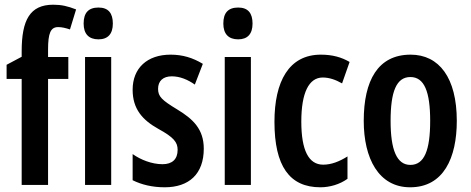

<svg xmlns="http://www.w3.org/2000/svg" viewBox="-20 -785 1998 815"><path d="M270 -450V-543H184V-574C184 -645 195 -670 227 -670C243 -670 259 -666 277 -660L303 -745C267 -759 241 -765 206 -765C107 -765 72 -700 72 -567V-544L8 -510V-450H72V0H184V-450Z M398 -753C355 -753 335 -730 335 -685C335 -641 357 -618 398 -618C438 -618 459 -641 459 -685C459 -729 440 -753 398 -753ZM452 -543H341V0H452Z M845 -154C845 -237 799 -280 733 -320C667 -360 651 -375 651 -408C651 -441 672 -461 709 -461C744 -461 777 -447 807 -426L841 -514C798 -540 755 -553 704 -553C605 -553 543 -496 543 -404C543 -323 584 -276 652 -238C718 -202 734 -181 734 -149C734 -109 711 -88 670 -88C624 -88 577 -107 543 -131V-20C581 -1 627 10 679 10C783 10 845 -47 845 -154Z M991 -753C948 -753 928 -730 928 -685C928 -641 950 -618 991 -618C1031 -618 1052 -641 1052 -685C1052 -729 1033 -753 991 -753ZM1045 -543H934V0H1045Z M1340 10C1379 10 1422 -2 1455 -26V-121C1420 -99 1386 -86 1352 -86C1290 -86 1259 -147 1259 -269C1259 -391 1291 -456 1350 -456C1377 -456 1404 -447 1432 -431L1464 -522C1430 -542 1391 -553 1342 -553C1206 -553 1145 -439 1145 -268C1145 -80 1209 10 1340 10Z M1919 -272C1919 -455 1844 -553 1723 -553C1584 -553 1524 -443 1524 -272C1524 -113 1587 10 1721 10C1863 10 1919 -115 1919 -272ZM1638 -272C1638 -397 1663 -458 1722 -458C1781 -458 1806 -396 1806 -272C1806 -147 1781 -85 1722 -85C1664 -85 1638 -149 1638 -272Z"/></svg>

Font: Noto Sans Myanmar UI ExtraCondensed SemiBold
Style: Regular
Weight: 600
Width: 2
Designer: Monotype Design Team
Foundry: Monotype Imaging Inc.
Version: Version 2.103